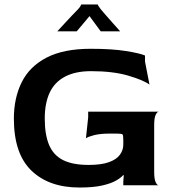

<svg xmlns="http://www.w3.org/2000/svg" viewBox="-20 -828 779 858"><path d="M335 10Q199 10 120.5 -65.5Q42 -141 42 -298Q42 -390 77 -460.5Q112 -531 188 -570.5Q264 -610 385 -610Q480 -610 542.5 -600Q605 -590 628 -580V-553L648 -450Q621 -470 553 -490Q485 -510 387 -510Q316 -510 269.5 -485Q223 -460 201.5 -413Q180 -366 180 -298Q180 -226 199.5 -180Q219 -134 262 -112.5Q305 -91 376 -91Q432 -91 466 -103Q500 -115 515.5 -136Q531 -157 531 -182V-201Q531 -224 527.5 -227.5Q524 -231 501 -231H469Q428 -231 400.5 -224Q373 -217 364 -210L374 -303V-329H689Q682 -328 675.5 -314.5Q669 -301 669 -269V-60Q669 -28 675.5 -14Q682 0 689 0H531V-16L533 -44L531 -46Q521 -34 498.5 -21Q476 -8 436.5 1Q397 10 335 10ZM236 -688Q250 -703 267 -721.5Q284 -740 301 -758Q318 -776 329 -787Q337 -796 340 -801.5Q343 -807 343 -808H417Q417 -804 430 -787Q436 -780 451 -762.5Q466 -745 484 -725Q502 -705 517 -688H430L380 -756L323 -688Z"/></svg>

Font: Red Rose SemiBold
Style: Regular
Weight: 600
Designer: Jaikishan Patel
Version: Version 2.000